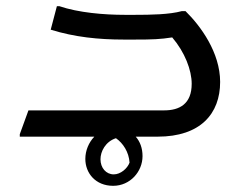

<svg xmlns="http://www.w3.org/2000/svg" viewBox="-20 -442 792 621"><path d="M580 -406H568C528 -395 468 -394 416 -394H384C316 -394 234 -401 172 -422H164L144 -346C221 -322 299 -314 380 -314H416C474 -314 498 -315 537 -321C578 -273 600 -215 600 -171C600 -106 561 -85 511 -85H72L44 -8V0H285C267 19 256 45 256 72C256 118 289 159 346 159C401 159 441 113 441 63C441 37 433 16 419 0H490C628 0 692 -74 692 -177C692 -272 629 -358 580 -406ZM348 122C323 122 305 101 305 73C305 48 321 16 355 5C378 21 397 50 399 84C392 103 370 122 348 122Z"/></svg>

Font: Kufam Arabic Latin Roman Normal
Style: Regular
Weight: 400
Designer: Wael Morcos & Artur Schmal
Version: Version 1.200;PS 001.200;hotconv 1.0.88;makeotf.lib2.5.64775